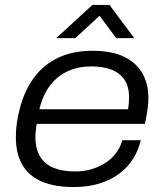

<svg xmlns="http://www.w3.org/2000/svg" viewBox="-20 -743 661 775"><path d="M277 12Q201 12 149 -10Q97 -32 70.5 -77Q44 -122 44 -189Q44 -220 48.5 -249.5Q53 -279 60 -305Q79 -378 117.5 -430Q156 -482 215 -510Q274 -538 353 -538Q431 -538 480.5 -514Q530 -490 554.5 -447.5Q579 -405 579 -347Q579 -329 576 -305Q573 -281 565 -243H128Q126 -228 124.5 -215.5Q123 -203 123 -191Q123 -141 142.5 -110Q162 -79 197.5 -65Q233 -51 283 -51Q320 -51 351 -60.5Q382 -70 407 -86.5Q432 -103 449 -126Q466 -149 474 -177H548Q539 -137 517.5 -102.5Q496 -68 462 -42.5Q428 -17 382 -2.5Q336 12 277 12ZM139 -302H497Q499 -315 500 -326.5Q501 -338 501 -349Q501 -395 481.5 -422.5Q462 -450 428 -462.5Q394 -475 349 -475Q297 -475 254.5 -456Q212 -437 182.5 -398.5Q153 -360 139 -302ZM207 -589 353 -723H422L522 -589H449L369 -697H401L284 -589Z"/></svg>

Font: Archivo SemiExpanded Light
Style: Italic
Weight: 300
Width: 6
Italic angle: -10°
Designer: Hector Gatti
Foundry: Omnibus-Type
Version: Version 2.001